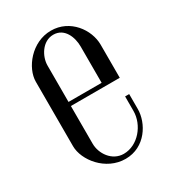

<svg xmlns="http://www.w3.org/2000/svg" viewBox="-132 -574 586 653"><g transform="rotate(-30 161.0 -247.5)"><path d="M37 -375V-122C37 -67 93 5 171 5C249 5 291 -67 291 -121V-180H275V-123C275 -68 230 -13 174 -13C128 -13 99 -57 99 -96V-244H291V-374C291 -433 243 -500 168 -500C92 -500 37 -429 37 -375ZM99 -403C99 -438 125 -484 168 -484C212 -484 229 -439 229 -403V-260H99Z"/></g></svg>

Font: Emberly
Style: Regular
Weight: 400
Designer: Rajesh Rajput
Foundry: Rajesh Rajput
Version: Version 1.000